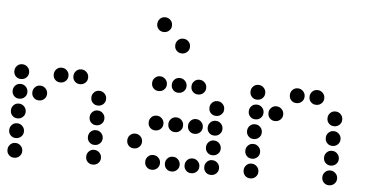

<svg xmlns="http://www.w3.org/2000/svg" viewBox="-52 -887 1904 972"><g transform="rotate(5 900.0 -400.5)"><path d="M49 -488Q34 -488 23.5 -477Q13 -466 13 -451V-449Q13 -434 23.5 -423.5Q34 -413 49 -413H51Q66 -413 77 -423.5Q88 -434 88 -449V-451Q88 -466 77 -477Q66 -488 51 -488ZM249 -488Q234 -488 223.5 -477Q213 -466 213 -451V-449Q213 -434 223.5 -423.5Q234 -413 249 -413H251Q266 -413 277 -423.5Q288 -434 288 -449V-451Q288 -466 277 -477Q266 -488 251 -488ZM349 -488Q334 -488 323.5 -477Q313 -466 313 -451V-449Q313 -434 323.5 -423.5Q334 -413 349 -413H351Q366 -413 377 -423.5Q388 -434 388 -449V-451Q388 -466 377 -477Q366 -488 351 -488ZM49 -388Q34 -388 23.5 -377Q13 -366 13 -351V-349Q13 -334 23.5 -323.5Q34 -313 49 -313H51Q66 -313 77 -323.5Q88 -334 88 -349V-351Q88 -366 77 -377Q66 -388 51 -388ZM149 -388Q134 -388 123.5 -377Q113 -366 113 -351V-349Q113 -334 123.5 -323.5Q134 -313 149 -313H151Q166 -313 177 -323.5Q188 -334 188 -349V-351Q188 -366 177 -377Q166 -388 151 -388ZM449 -388Q434 -388 423.5 -377Q413 -366 413 -351V-349Q413 -334 423.5 -323.5Q434 -313 449 -313H451Q466 -313 477 -323.5Q488 -334 488 -349V-351Q488 -366 477 -377Q466 -388 451 -388ZM49 -288Q34 -288 23.5 -277Q13 -266 13 -251V-249Q13 -234 23.5 -223.5Q34 -213 49 -213H51Q66 -213 77 -223.5Q88 -234 88 -249V-251Q88 -266 77 -277Q66 -288 51 -288ZM449 -288Q434 -288 423.5 -277Q413 -266 413 -251V-249Q413 -234 423.5 -223.5Q434 -213 449 -213H451Q466 -213 477 -223.5Q488 -234 488 -249V-251Q488 -266 477 -277Q466 -288 451 -288ZM49 -188Q34 -188 23.5 -177Q13 -166 13 -151V-149Q13 -134 23.5 -123.5Q34 -113 49 -113H51Q66 -113 77 -123.5Q88 -134 88 -149V-151Q88 -166 77 -177Q66 -188 51 -188ZM449 -188Q434 -188 423.5 -177Q413 -166 413 -151V-149Q413 -134 423.5 -123.5Q434 -113 449 -113H451Q466 -113 477 -123.5Q488 -134 488 -149V-151Q488 -166 477 -177Q466 -188 451 -188ZM49 -88Q34 -88 23.5 -77Q13 -66 13 -51V-49Q13 -34 23.5 -23.5Q34 -13 49 -13H51Q66 -13 77 -23.5Q88 -34 88 -49V-51Q88 -66 77 -77Q66 -88 51 -88ZM449 -88Q434 -88 423.5 -77Q413 -66 413 -51V-49Q413 -34 423.5 -23.5Q434 -13 449 -13H451Q466 -13 477 -23.5Q488 -34 488 -49V-51Q488 -66 477 -77Q466 -88 451 -88Z M749 -788Q734 -788 723.5 -777Q713 -766 713 -751V-749Q713 -734 723.5 -723.5Q734 -713 749 -713H751Q766 -713 777 -723.5Q788 -734 788 -749V-751Q788 -766 777 -777Q766 -788 751 -788ZM849 -688Q834 -688 823.5 -677Q813 -666 813 -651V-649Q813 -634 823.5 -623.5Q834 -613 849 -613H851Q866 -613 877 -623.5Q888 -634 888 -649V-651Q888 -666 877 -677Q866 -688 851 -688ZM749 -488Q734 -488 723.5 -477Q713 -466 713 -451V-449Q713 -434 723.5 -423.5Q734 -413 749 -413H751Q766 -413 777 -423.5Q788 -434 788 -449V-451Q788 -466 777 -477Q766 -488 751 -488ZM849 -488Q834 -488 823.5 -477Q813 -466 813 -451V-449Q813 -434 823.5 -423.5Q834 -413 849 -413H851Q866 -413 877 -423.5Q888 -434 888 -449V-451Q888 -466 877 -477Q866 -488 851 -488ZM949 -488Q934 -488 923.5 -477Q913 -466 913 -451V-449Q913 -434 923.5 -423.5Q934 -413 949 -413H951Q966 -413 977 -423.5Q988 -434 988 -449V-451Q988 -466 977 -477Q966 -488 951 -488ZM1049 -388Q1034 -388 1023.5 -377Q1013 -366 1013 -351V-349Q1013 -334 1023.5 -323.5Q1034 -313 1049 -313H1051Q1066 -313 1077 -323.5Q1088 -334 1088 -349V-351Q1088 -366 1077 -377Q1066 -388 1051 -388ZM749 -288Q734 -288 723.5 -277Q713 -266 713 -251V-249Q713 -234 723.5 -223.5Q734 -213 749 -213H751Q766 -213 777 -223.5Q788 -234 788 -249V-251Q788 -266 777 -277Q766 -288 751 -288ZM849 -288Q834 -288 823.5 -277Q813 -266 813 -251V-249Q813 -234 823.5 -223.5Q834 -213 849 -213H851Q866 -213 877 -223.5Q888 -234 888 -249V-251Q888 -266 877 -277Q866 -288 851 -288ZM949 -288Q934 -288 923.5 -277Q913 -266 913 -251V-249Q913 -234 923.5 -223.5Q934 -213 949 -213H951Q966 -213 977 -223.5Q988 -234 988 -249V-251Q988 -266 977 -277Q966 -288 951 -288ZM1049 -288Q1034 -288 1023.5 -277Q1013 -266 1013 -251V-249Q1013 -234 1023.5 -223.5Q1034 -213 1049 -213H1051Q1066 -213 1077 -223.5Q1088 -234 1088 -249V-251Q1088 -266 1077 -277Q1066 -288 1051 -288ZM649 -188Q634 -188 623.5 -177Q613 -166 613 -151V-149Q613 -134 623.5 -123.5Q634 -113 649 -113H651Q666 -113 677 -123.5Q688 -134 688 -149V-151Q688 -166 677 -177Q666 -188 651 -188ZM1049 -188Q1034 -188 1023.5 -177Q1013 -166 1013 -151V-149Q1013 -134 1023.5 -123.5Q1034 -113 1049 -113H1051Q1066 -113 1077 -123.5Q1088 -134 1088 -149V-151Q1088 -166 1077 -177Q1066 -188 1051 -188ZM749 -88Q734 -88 723.5 -77Q713 -66 713 -51V-49Q713 -34 723.5 -23.5Q734 -13 749 -13H751Q766 -13 777 -23.5Q788 -34 788 -49V-51Q788 -66 777 -77Q766 -88 751 -88ZM849 -88Q834 -88 823.5 -77Q813 -66 813 -51V-49Q813 -34 823.5 -23.5Q834 -13 849 -13H851Q866 -13 877 -23.5Q888 -34 888 -49V-51Q888 -66 877 -77Q866 -88 851 -88ZM949 -88Q934 -88 923.5 -77Q913 -66 913 -51V-49Q913 -34 923.5 -23.5Q934 -13 949 -13H951Q966 -13 977 -23.5Q988 -34 988 -49V-51Q988 -66 977 -77Q966 -88 951 -88ZM1049 -88Q1034 -88 1023.5 -77Q1013 -66 1013 -51V-49Q1013 -34 1023.5 -23.5Q1034 -13 1049 -13H1051Q1066 -13 1077 -23.5Q1088 -34 1088 -49V-51Q1088 -66 1077 -77Q1066 -88 1051 -88Z M1249 -488Q1234 -488 1223.5 -477Q1213 -466 1213 -451V-449Q1213 -434 1223.5 -423.5Q1234 -413 1249 -413H1251Q1266 -413 1277 -423.5Q1288 -434 1288 -449V-451Q1288 -466 1277 -477Q1266 -488 1251 -488ZM1449 -488Q1434 -488 1423.5 -477Q1413 -466 1413 -451V-449Q1413 -434 1423.5 -423.5Q1434 -413 1449 -413H1451Q1466 -413 1477 -423.5Q1488 -434 1488 -449V-451Q1488 -466 1477 -477Q1466 -488 1451 -488ZM1549 -488Q1534 -488 1523.5 -477Q1513 -466 1513 -451V-449Q1513 -434 1523.5 -423.5Q1534 -413 1549 -413H1551Q1566 -413 1577 -423.5Q1588 -434 1588 -449V-451Q1588 -466 1577 -477Q1566 -488 1551 -488ZM1249 -388Q1234 -388 1223.5 -377Q1213 -366 1213 -351V-349Q1213 -334 1223.5 -323.5Q1234 -313 1249 -313H1251Q1266 -313 1277 -323.5Q1288 -334 1288 -349V-351Q1288 -366 1277 -377Q1266 -388 1251 -388ZM1349 -388Q1334 -388 1323.5 -377Q1313 -366 1313 -351V-349Q1313 -334 1323.5 -323.5Q1334 -313 1349 -313H1351Q1366 -313 1377 -323.5Q1388 -334 1388 -349V-351Q1388 -366 1377 -377Q1366 -388 1351 -388ZM1649 -388Q1634 -388 1623.5 -377Q1613 -366 1613 -351V-349Q1613 -334 1623.5 -323.5Q1634 -313 1649 -313H1651Q1666 -313 1677 -323.5Q1688 -334 1688 -349V-351Q1688 -366 1677 -377Q1666 -388 1651 -388ZM1249 -288Q1234 -288 1223.5 -277Q1213 -266 1213 -251V-249Q1213 -234 1223.5 -223.5Q1234 -213 1249 -213H1251Q1266 -213 1277 -223.5Q1288 -234 1288 -249V-251Q1288 -266 1277 -277Q1266 -288 1251 -288ZM1649 -288Q1634 -288 1623.5 -277Q1613 -266 1613 -251V-249Q1613 -234 1623.5 -223.5Q1634 -213 1649 -213H1651Q1666 -213 1677 -223.5Q1688 -234 1688 -249V-251Q1688 -266 1677 -277Q1666 -288 1651 -288ZM1249 -188Q1234 -188 1223.5 -177Q1213 -166 1213 -151V-149Q1213 -134 1223.5 -123.5Q1234 -113 1249 -113H1251Q1266 -113 1277 -123.5Q1288 -134 1288 -149V-151Q1288 -166 1277 -177Q1266 -188 1251 -188ZM1649 -188Q1634 -188 1623.5 -177Q1613 -166 1613 -151V-149Q1613 -134 1623.5 -123.5Q1634 -113 1649 -113H1651Q1666 -113 1677 -123.5Q1688 -134 1688 -149V-151Q1688 -166 1677 -177Q1666 -188 1651 -188ZM1249 -88Q1234 -88 1223.5 -77Q1213 -66 1213 -51V-49Q1213 -34 1223.5 -23.5Q1234 -13 1249 -13H1251Q1266 -13 1277 -23.5Q1288 -34 1288 -49V-51Q1288 -66 1277 -77Q1266 -88 1251 -88ZM1649 -88Q1634 -88 1623.5 -77Q1613 -66 1613 -51V-49Q1613 -34 1623.5 -23.5Q1634 -13 1649 -13H1651Q1666 -13 1677 -23.5Q1688 -34 1688 -49V-51Q1688 -66 1677 -77Q1666 -88 1651 -88Z"/></g></svg>

Font: Doto Rounded
Style: Bold
Weight: 700
Monospace: yes
Version: Version 1.000